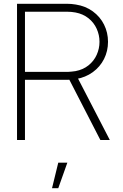

<svg xmlns="http://www.w3.org/2000/svg" viewBox="-20 -740 651 1015"><path d="M288 120 255 255H288L336 120ZM510.5 0 335 -341H384L560.5 0ZM70 0V-720H335Q357 -720 381 -716Q432 -708 470.5 -680Q509 -652 530 -610Q551 -568 551 -519Q551 -470 530 -428.2Q509 -386.5 470.5 -358.5Q432 -330.5 381 -322Q357 -318 335 -318H112V0ZM335 -360H339.5Q348 -360.5 358.8 -361.5Q369.5 -362.5 379 -364Q419 -371.5 447.8 -394.5Q476.5 -417.5 491.2 -450.2Q506 -483 506 -519Q506 -555 491.2 -587.8Q476.5 -620.5 447.8 -643.5Q419 -666.5 379 -674Q357.5 -678 335 -678H112V-360Z"/></svg>

Font: Hauora
Style: Regular
Weight: 400
Designer: Wayne Shih
Foundry: WCYS
Version: Version 1.001